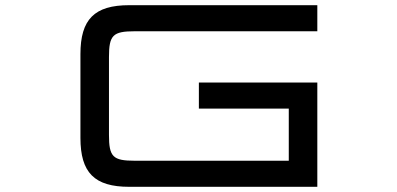

<svg xmlns="http://www.w3.org/2000/svg" viewBox="-20 -720 1532 740"><path d="M1203 -700H478C344 -700 290 -645.5 290 -511.5V-188.5C290 -54.5 344 0 478 0H1203V-402H746.5V-301.5H1093V-100.5H499.5C415 -100.5 400 -115.5 400 -200V-500C400 -584.5 415 -599.5 499.5 -599.5H1203Z"/></svg>

Font: Melete
Style: Regular
Weight: 400
Width: 6
Designer: Sora Sagano
Foundry: DOT COLON
Version: Version 0.200;FEAKit 1.0